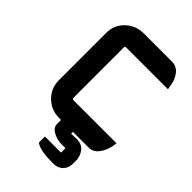

<svg xmlns="http://www.w3.org/2000/svg" viewBox="-267 -813 1140 1140"><g transform="rotate(45 302.5 -243.5)"><path d="M259 141H392Q394 141 394 137V108Q394 105 394 104Q393 104 391 104H356Q324 102 298 89.5Q272 77 263 61Q257 51 257 40V4H243Q174 4 127.5 -42Q81 -88 81 -154V-552Q81 -617 127.5 -662Q174 -707 243 -707H477Q517 -707 541.5 -676Q566 -645 572 -602L577 -574H228Q216 -574 216 -564V-140Q216 -137 219.5 -134Q223 -131 228 -131H588L583 -101Q576 -62 551.5 -29Q527 4 489 4H357V19Q402 18 404 18Q448 18 469.5 48Q491 78 491 113V135Q491 174 468 197Q445 220 404 220Q305 220 267 197L259 192Z"/></g></svg>

Font: FifthLeg
Style: Bold
Weight: 700
Designer: Jakub Steiner
Version: Version 1.0